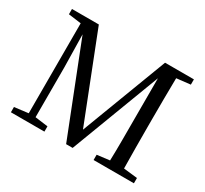

<svg xmlns="http://www.w3.org/2000/svg" viewBox="-136 -871 1147 1072"><g transform="rotate(30 437.5 -335.0)"><path d="M39 0V-34L128 -45V-625L46 -636V-670H219L436 -117L646 -670H832V-636L743 -626Q742 -563 741.5 -494.5Q741 -426 741 -359V-312Q741 -246 741.5 -177Q742 -108 743 -44L832 -34V0H572V-34L653 -44Q655 -107 655 -175.5Q655 -244 655 -311V-575L437 0H395L168 -577L172 -366V-45L255 -34V0Z"/></g></svg>

Font: Source Serif 4 Subhead
Style: Regular
Weight: 400
Designer: Frank Grießhammer
Foundry: Adobe Systems Incorporated
Version: Version 4.004;hotconv 1.0.117;makeotfexe 2.5.65602